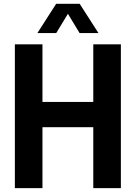

<svg xmlns="http://www.w3.org/2000/svg" viewBox="-20 -968 698 988"><path d="M56.5 0V-740H198.5V-443.5H460V-740H602V0H460V-313.5H198.5V0ZM172.5 -798 269 -948.5H390L486.5 -798H389.5L329.5 -897L269.5 -798Z"/></svg>

Font: Encode Sans Condensed
Style: Bold
Weight: 700
Width: 3
Designer: Multiple Designers
Foundry: Impallari Type
Version: Version 3.000; ttfautohint (v1.8.3) -l 8 -r 50 -G 200 -x 14 